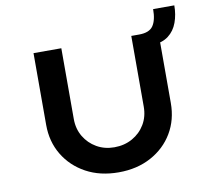

<svg xmlns="http://www.w3.org/2000/svg" viewBox="-88 -922 1128 1027"><g transform="rotate(-10 476.0 -408.0)"><path d="M476 6Q375 6 299 -35.5Q223 -77 180 -148.5Q137 -220 137 -311V-701H288V-317Q288 -263 313 -221Q338 -179 380.5 -154.5Q423 -130 476 -130Q531 -130 574.5 -154.5Q618 -179 643 -221Q668 -263 668 -317V-701H711Q766 -701 787 -731.5Q808 -762 808 -822H923Q923 -772 907.5 -729.5Q892 -687 858.5 -661.5Q825 -636 773 -634L814 -674V-311Q814 -220 771.5 -148.5Q729 -77 652.5 -35.5Q576 6 476 6Z"/></g></svg>

Font: Lexend Mega SemiBold
Style: Regular
Weight: 600
Designer: Bonnie Shaver-Troup, Thomas Jockin
Foundry: Lexend
Version: Version 1.007